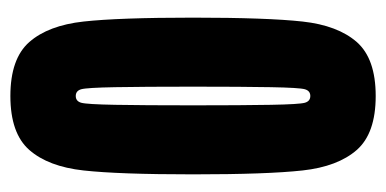

<svg xmlns="http://www.w3.org/2000/svg" viewBox="-207 -529 744 370"><g transform="rotate(-90 165.0 -344.0)"><path d="M14 -344Q14 -487 21.5 -555Q29 -623 61 -659.5Q93 -696 165 -696Q237 -696 269 -659.5Q301 -623 308.5 -555Q316 -487 316 -344Q316 -201 308.5 -133Q301 -65 269 -28.5Q237 8 165 8Q93 8 61 -28.5Q29 -65 21.5 -133Q14 -201 14 -344ZM183 -344Q183 -439 182 -494Q181 -549 178 -559.5Q175 -570 165 -570Q155 -570 152 -559.5Q149 -549 148 -494Q147 -439 147 -344Q147 -249 148 -194Q149 -139 152 -128.5Q155 -118 165 -118Q175 -118 178 -128.5Q181 -139 182 -194Q183 -249 183 -344Z"/></g></svg>

Font: Saira Ultra Condensed Black
Style: Regular
Weight: 900
Width: 1
Designer: Hector Gatti with collaboration of the Omnibus-Type team
Foundry: Omnibus-Type
Version: Version 1.001; ttfautohint (v1.8)